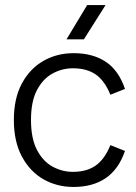

<svg xmlns="http://www.w3.org/2000/svg" viewBox="-20 -730 541 762"><path d="M272 12Q206 12 152.5 -18.5Q99 -49 67 -108.5Q35 -168 35 -254Q35 -340 67 -399Q99 -458 152.5 -488.5Q206 -519 272 -519Q348 -519 399.5 -485Q451 -451 476 -377L418 -354Q396 -409 360.5 -434Q325 -459 269 -459Q227 -459 189 -438.5Q151 -418 127 -373Q103 -328 103 -254Q103 -180 127 -134.5Q151 -89 189 -68.5Q227 -48 269 -48Q325 -48 360.5 -73.5Q396 -99 418 -154L476 -131Q451 -58 399.5 -23Q348 12 272 12ZM326 -710H399L313 -574H244Z"/></svg>

Font: TikTok Sans Light
Style: Regular
Weight: 300
Version: Version 4.000